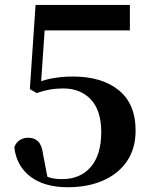

<svg xmlns="http://www.w3.org/2000/svg" viewBox="-20 -761 634 797"><path d="M261.2 16.2Q164.3 16.2 106.2 -28Q48.1 -72.2 39.4 -149.7Q46.6 -169.7 62.2 -179.5Q77.8 -189.3 96.6 -189.3Q123.3 -189.3 138.8 -173.3Q154.4 -157.4 159 -119.1L179 -15.3L145 -41.6Q169.1 -28.8 188.9 -23.1Q208.7 -17.5 238.1 -17.5Q313.1 -17.5 356.7 -67.8Q400.3 -118.1 400.3 -213.4Q400.3 -301.8 357.4 -347.8Q314.5 -393.9 242.1 -393.9Q212.5 -393.9 185.4 -389Q158.3 -384.1 132.3 -374.7L103.9 -391.2L127.6 -740.5H519.1V-634.9H147L170.6 -711.2L148.9 -396.3L110.9 -408.2Q153.3 -427.8 194.9 -435.5Q236.5 -443.3 282.6 -443.3Q403.1 -443.3 473 -386.5Q542.9 -329.6 542.9 -219.3Q542.9 -144.4 507.1 -91.9Q471.3 -39.4 407.9 -11.6Q344.5 16.2 261.2 16.2Z"/></svg>

Font: Noto Serif HK ExtraLight
Style: Regular
Weight: 200
Designer: Ryoko NISHIZUKA 西塚涼子 (kana & ideographs); Frank Grießhammer (Latin, Greek & Cyrillic); Wenlong ZHANG 张文龙 (bopomofo); San
Foundry: Adobe
Version: Version 2.002-H1;hotconv 1.1.0;makeotfexe 2.6.0